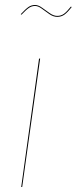

<svg xmlns="http://www.w3.org/2000/svg" viewBox="-20 -753 309 773"><path d="M210.4 -685.1Q194.8 -685.1 179 -696Q163.1 -707 148.4 -718Q133.8 -729 121.1 -729Q107.9 -729 96.7 -721.4Q85.4 -713.9 66.4 -693.8L63.5 -695.8Q83 -716.8 94.7 -724.9Q106.4 -732.9 121.1 -732.9Q134.3 -732.9 149.4 -721.9Q164.6 -710.9 180.2 -700Q195.8 -689 210.4 -689Q225.6 -689 237.3 -697.3Q249 -705.6 265.6 -726.6L268.6 -724.6Q251.5 -702.6 239 -693.8Q226.6 -685.1 210.4 -685.1ZM141.6 -517.1 69.3 0H65.4L137.2 -517.1Z"/></svg>

Font: Fira Sans Compressed Four
Style: Italic
Weight: 100
Width: 3
Italic angle: -8°
Designer: Carrois Corporate & Edenspiekermann AG
Foundry: Carrois Corporate GbR & Edenspiekermann AG
Version: Version 4.203;PS 004.203;hotconv 1.0.88;makeotf.lib2.5.64775